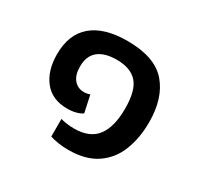

<svg xmlns="http://www.w3.org/2000/svg" viewBox="-110 -596 761 737"><g transform="rotate(30 270.5 -227.0)"><path d="M270 11Q247 11 225 7.5Q203 4 189 -1V-79Q198 -76 214.5 -73.5Q231 -71 249 -71Q318 -71 349.5 -112.5Q381 -154 381 -235Q381 -316 351 -349Q321 -382 260 -382Q207 -382 178.5 -359Q150 -336 150 -289Q150 -252 167 -231.5Q184 -211 212 -211Q225 -211 238 -216L254 -141Q243 -133 225.5 -128.5Q208 -124 188 -124Q121 -124 85.5 -168.5Q50 -213 50 -286Q50 -374 103.5 -419.5Q157 -465 260 -465Q381 -465 434 -404Q487 -343 487 -236Q487 -166 465 -110Q443 -54 395 -21.5Q347 11 270 11Z"/></g></svg>

Font: Noto Sans Thai UI Med
Style: Regular
Weight: 500
Designer: Monotype Design Team
Foundry: Monotype Imaging Inc.
Version: Version 2.000;GOOG;noto-source:20170915:90ef993387c0